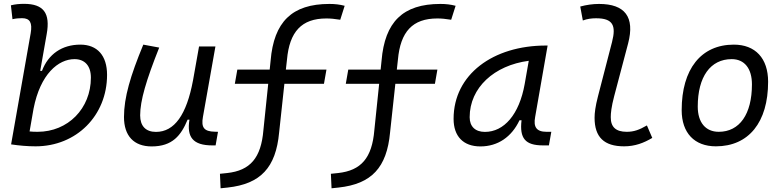

<svg xmlns="http://www.w3.org/2000/svg" viewBox="-20 -763 4142 1014"><path d="M168 9.8C383.3 9.8 545.4 -152.3 545.4 -367.7C545.4 -469.7 493.7 -527.3 404.3 -527.3C307.6 -527.3 234.9 -477.1 201.7 -388.7H192.4L226.6 -583C246.6 -693.4 210.4 -742.7 106.9 -742.7C83.5 -742.7 60.1 -740.7 37.6 -734.9L45.9 -661.6C62.5 -665.5 79.6 -667 96.2 -667C138.7 -667 151.4 -642.6 142.1 -587.9L38.6 -0.5C81.5 5.9 124.5 9.8 168 9.8ZM157.2 -189C192.9 -372.1 288.1 -450.7 373.5 -450.7C428.2 -450.7 460 -415 460 -353C460 -189.9 338.9 -66.9 178.7 -66.9C163.6 -66.9 148.9 -67.4 136.2 -68.8Z M780.8 10.3C890.6 10.3 936 -47.4 970.7 -130.9H980.5C965.8 -40 997.6 4.9 1101.6 4.9H1118.7L1131.3 -66.9L1114.7 -67.4C1057.6 -68.4 1041.5 -89.4 1051.8 -146L1117.7 -517.6H1031.2L999 -336.4V-336.9C965.3 -157.2 901.4 -66.4 803.7 -66.4C750 -66.4 720.2 -97.2 720.2 -153.8C720.2 -231.9 752 -338.9 820.8 -511.7L736.8 -527.3C668.5 -362.3 634.8 -248 634.8 -145C634.8 -45.4 687 10.3 780.8 10.3Z M1145 231.4 1182.1 227.5C1356.4 208.5 1437 122.1 1454.1 -63L1481.9 -320.3H1690.9L1704.1 -395.5H1489.7L1495.6 -447.8C1508.8 -595.7 1572.8 -665.5 1703.6 -665.5C1725.6 -665.5 1746.6 -663.6 1776.9 -658.7L1800.3 -732.4C1773.9 -739.3 1749.5 -742.2 1719.7 -742.2C1521.5 -742.2 1426.3 -647 1409.2 -442.9L1404.3 -395.5H1233.4L1220.2 -320.3H1396.5L1371.1 -75.7C1358.9 70.8 1301.8 137.7 1179.2 150.9L1141.6 154.8Z M1731 231.4 1768.1 227.5C1942.4 208.5 2022.9 122.1 2040 -63L2067.9 -320.3H2276.9L2290 -395.5H2075.7L2081.5 -447.8C2094.7 -595.7 2158.7 -665.5 2289.6 -665.5C2311.5 -665.5 2332.5 -663.6 2362.8 -658.7L2386.2 -732.4C2359.9 -739.3 2335.4 -742.2 2305.7 -742.2C2107.4 -742.2 2012.2 -647 1995.1 -442.9L1990.2 -395.5H1819.3L1806.2 -320.3H1982.4L1957 -75.7C1944.8 70.8 1887.7 137.7 1765.1 150.9L1727.5 154.8Z M2517.1 10.3C2608.9 10.3 2682.1 -39.6 2723.6 -127.9H2734.4C2723.1 -32.2 2753.9 4.9 2848.1 4.9H2878.9L2891.6 -66.9H2866.7C2813 -66.9 2796.4 -92.3 2806.2 -145L2872.1 -522.5H2862.8C2584.5 -522.5 2375.5 -370.1 2375.5 -135.3C2375.5 -43 2426.8 10.3 2517.1 10.3ZM2541 -66.4C2490.2 -66.4 2460.4 -94.7 2460.4 -144C2460.4 -299.8 2589.8 -418 2772.5 -441.9L2751 -319.3C2722.2 -157.7 2641.6 -66.4 2541 -66.4Z M3275.9 9.8C3334 9.8 3380.4 -8.3 3424.8 -34.7L3396.5 -100.6C3356 -77.1 3327.6 -66.9 3290 -66.9C3232.4 -66.9 3205.1 -92.3 3205.6 -144.5C3205.6 -164.6 3208.5 -197.8 3223.6 -254.9L3297.4 -534.2C3333.5 -673.3 3280.8 -742.2 3143.6 -742.2C3110.4 -742.2 3076.7 -737.3 3044.4 -728.5L3058.1 -654.8C3081.1 -663.6 3105 -666.5 3127.9 -666.5C3216.8 -666.5 3234.9 -628.9 3212.4 -541.5L3138.2 -254.9C3124 -200.2 3120.1 -166 3120.1 -141.1C3120.1 -38.6 3170.4 9.8 3275.9 9.8Z M3760.7 9.8C3934.1 9.8 4036.6 -117.2 4036.6 -331.5C4036.6 -455.1 3969.2 -527.3 3855.5 -527.3C3682.6 -527.3 3580.1 -398.4 3580.1 -181.2C3580.1 -61 3647.5 9.8 3760.7 9.8ZM3775.9 -66.9C3706.5 -66.9 3665 -116.2 3665 -200.2C3665 -357.4 3731.9 -450.7 3844.2 -450.7C3912.1 -450.7 3951.2 -400.9 3951.2 -317.4C3951.2 -159.7 3885.7 -66.9 3775.9 -66.9Z"/></svg>

Font: Cascadia Code SemiLight
Style: Italic
Weight: 350
Italic angle: -10°
Monospace: yes
Designer: Aaron Bell
Foundry: Saja Typeworks
Version: Version 2404.023